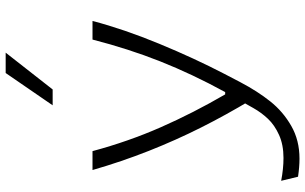

<svg xmlns="http://www.w3.org/2000/svg" viewBox="-215 -623 1050 660"><g transform="rotate(-90 310.0 -293.0)"><path d="M315.5 -44H323.5Q385.5 -157.5 429 -267.2Q472.5 -377 504 -500H568Q539.5 -391.5 489.5 -270.5Q439.5 -149.5 386 -46.5L357 9Q326.5 67 291.5 111Q256.5 155 207.2 183.2Q158 211.5 94.5 211.5Q66.5 211.5 32.5 206.5L18.5 148.5Q60 156.5 97 156.5Q142.5 156.5 176.2 141.2Q210 126 231.5 103.2Q253 80.5 268.5 53L295 6L305 23L296.5 45Q245 -40.5 201.8 -126.5Q158.5 -212.5 121.5 -306Q84.5 -399.5 55.5 -500H120.5Q153.5 -377 202.5 -265.5Q251.5 -154 315.5 -44ZM332.5 -637 459 -798.5H389L278 -637Z"/></g></svg>

Font: Monaspace Argon Var ExtraLight
Style: Regular
Weight: 200
Designer: Riley Cran and the Lettermatic Team
Version: Version 1.200 (Monaspace Argon Var)